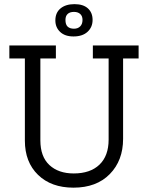

<svg xmlns="http://www.w3.org/2000/svg" viewBox="-20 -884 707 917"><path d="M172.8 -213.6Q172.8 -135.8 216 -95.7Q259.3 -55.6 332.1 -55.6Q411.1 -55.6 454.9 -97.5Q498.8 -139.5 498.8 -217.3V-604.9H423.5V-666.7H642V-604.9H567.9V-221Q567.9 -117.3 504.3 -52.5Q440.7 12.3 330.9 12.3Q224.7 12.3 161.7 -48.8Q98.8 -109.9 98.8 -212.3V-604.9H24.7V-666.7H246.9V-604.9H172.8ZM244.4 -786.4Q244.4 -823.5 269.1 -843.8Q293.8 -864.2 335.8 -864.2Q377.8 -864.2 400 -843.8Q422.2 -823.5 422.2 -788.9Q422.2 -754.3 398.1 -732.1Q374.1 -709.9 330.9 -709.9Q290.1 -709.9 267.3 -731.5Q244.4 -753.1 244.4 -786.4ZM292.6 -788.9Q292.6 -766.7 303.1 -756.8Q313.6 -746.9 333.3 -746.9Q351.9 -746.9 363 -758Q374.1 -769.1 374.1 -788.9Q374.1 -807.4 363 -817.3Q351.9 -827.2 333.3 -827.2Q313.6 -827.2 303.1 -817.3Q292.6 -807.4 292.6 -788.9Z"/></svg>

Font: Slabo 27px
Style: Regular
Weight: 400
Version: Version 1.02 Build 003a